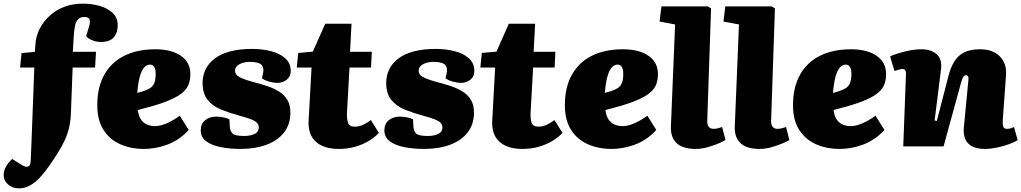

<svg xmlns="http://www.w3.org/2000/svg" viewBox="-86 -802 5596 1052"><path d="M376 -709Q352 -709 340 -694.5Q328 -680 324 -655.5Q320 -631 318 -602L313 -518H440L435 -432H312L303 -194Q302 -145 293.5 -107Q285 -69 269.5 -35Q254 -1 232 34Q210 69 182 109Q157 145 131 172.5Q105 200 77 215Q49 230 17 230Q-17 230 -41.5 209Q-66 188 -66 156Q-66 136 -54.5 113.5Q-43 91 -19 69L30 100Q56 116 68.5 110.5Q81 105 82 81Q83 67 83.5 54Q84 41 84.5 28Q85 15 85.5 0Q86 -15 87 -34L102 -432H24L32 -511L105 -518L108 -558Q111 -605 132 -645.5Q153 -686 187.5 -717Q222 -748 267.5 -765Q313 -782 367 -782Q417 -782 460.5 -769.5Q504 -757 531.5 -731Q559 -705 559 -664Q559 -622 537 -597Q515 -572 465 -572Q444 -572 420.5 -581Q397 -590 386 -604L399 -647Q410 -680 405 -694.5Q400 -709 376 -709Z M765 -532Q853 -532 905 -496.5Q957 -461 957 -395Q957 -367 948.5 -342.5Q940 -318 917.5 -297.5Q895 -277 854.5 -258.5Q814 -240 750 -221L669 -199Q674 -164 688 -145Q702 -126 722 -118.5Q742 -111 762 -111Q785 -111 808.5 -119Q832 -127 855.5 -140Q879 -153 899 -168L948 -90Q922 -61 891 -40.5Q860 -20 826.5 -8Q793 4 761.5 9Q730 14 704 14Q629 14 571 -12.5Q513 -39 480 -92Q447 -145 447 -225Q447 -325 486 -393.5Q525 -462 596 -497Q667 -532 765 -532ZM767 -397Q767 -417 762.5 -428Q758 -439 751.5 -443.5Q745 -448 736 -448Q719 -448 705 -433.5Q691 -419 681 -385.5Q671 -352 666 -293L698 -302Q720 -309 735.5 -318.5Q751 -328 759 -346.5Q767 -365 767 -397Z M1251 -57Q1286 -57 1309 -68Q1332 -79 1332 -103Q1332 -118 1322.5 -128.5Q1313 -139 1290.5 -148Q1268 -157 1227 -168Q1172 -183 1126 -201.5Q1080 -220 1052 -254.5Q1024 -289 1024 -348Q1024 -385 1039 -418.5Q1054 -452 1087 -478.5Q1120 -505 1172 -519.5Q1224 -534 1296 -534Q1349 -534 1397.5 -522Q1446 -510 1476.5 -483Q1507 -456 1507 -413Q1507 -383 1485.5 -365.5Q1464 -348 1435 -348Q1411 -348 1385 -356Q1359 -364 1349 -374L1354 -395Q1363 -429 1347.5 -446Q1332 -463 1283 -463Q1259 -463 1240.5 -456.5Q1222 -450 1212 -439.5Q1202 -429 1202 -414Q1202 -400 1212 -390Q1222 -380 1244.5 -371Q1267 -362 1304 -352Q1343 -342 1379 -330Q1415 -318 1443.5 -300Q1472 -282 1488.5 -254.5Q1505 -227 1505 -185Q1505 -121 1470.5 -76.5Q1436 -32 1374.5 -9Q1313 14 1232 14Q1175 14 1125 4.5Q1075 -5 1044.5 -27.5Q1014 -50 1014 -87Q1014 -125 1039 -144Q1064 -163 1098 -163Q1120 -163 1140.5 -158.5Q1161 -154 1171 -148L1173 -111Q1174 -85 1187.5 -71Q1201 -57 1251 -57Z M1548 -512 1628 -519 1696 -672H1840L1832 -518H1951L1947 -432H1829L1815 -181Q1814 -149 1821 -128.5Q1828 -108 1859 -108Q1881 -108 1902 -117.5Q1923 -127 1946 -144L1990 -74Q1968 -50 1935 -30Q1902 -10 1860 2Q1818 14 1770 14Q1688 14 1644.5 -25.5Q1601 -65 1605 -141L1621 -432H1540Z M2257 -57Q2292 -57 2315 -68Q2338 -79 2338 -103Q2338 -118 2328.5 -128.5Q2319 -139 2296.5 -148Q2274 -157 2233 -168Q2178 -183 2132 -201.5Q2086 -220 2058 -254.5Q2030 -289 2030 -348Q2030 -385 2045 -418.5Q2060 -452 2093 -478.5Q2126 -505 2178 -519.5Q2230 -534 2302 -534Q2355 -534 2403.5 -522Q2452 -510 2482.5 -483Q2513 -456 2513 -413Q2513 -383 2491.5 -365.5Q2470 -348 2441 -348Q2417 -348 2391 -356Q2365 -364 2355 -374L2360 -395Q2369 -429 2353.5 -446Q2338 -463 2289 -463Q2265 -463 2246.5 -456.5Q2228 -450 2218 -439.5Q2208 -429 2208 -414Q2208 -400 2218 -390Q2228 -380 2250.5 -371Q2273 -362 2310 -352Q2349 -342 2385 -330Q2421 -318 2449.5 -300Q2478 -282 2494.5 -254.5Q2511 -227 2511 -185Q2511 -121 2476.5 -76.5Q2442 -32 2380.5 -9Q2319 14 2238 14Q2181 14 2131 4.5Q2081 -5 2050.5 -27.5Q2020 -50 2020 -87Q2020 -125 2045 -144Q2070 -163 2104 -163Q2126 -163 2146.5 -158.5Q2167 -154 2177 -148L2179 -111Q2180 -85 2193.5 -71Q2207 -57 2257 -57Z M2554 -512 2634 -519 2702 -672H2846L2838 -518H2957L2953 -432H2835L2821 -181Q2820 -149 2827 -128.5Q2834 -108 2865 -108Q2887 -108 2908 -117.5Q2929 -127 2952 -144L2996 -74Q2974 -50 2941 -30Q2908 -10 2866 2Q2824 14 2776 14Q2694 14 2650.5 -25.5Q2607 -65 2611 -141L2627 -432H2546Z M3327 -532Q3415 -532 3467 -496.5Q3519 -461 3519 -395Q3519 -367 3510.5 -342.5Q3502 -318 3479.5 -297.5Q3457 -277 3416.5 -258.5Q3376 -240 3312 -221L3231 -199Q3236 -164 3250 -145Q3264 -126 3284 -118.5Q3304 -111 3324 -111Q3347 -111 3370.5 -119Q3394 -127 3417.5 -140Q3441 -153 3461 -168L3510 -90Q3484 -61 3453 -40.5Q3422 -20 3388.5 -8Q3355 4 3323.5 9Q3292 14 3266 14Q3191 14 3133 -12.5Q3075 -39 3042 -92Q3009 -145 3009 -225Q3009 -325 3048 -393.5Q3087 -462 3158 -497Q3229 -532 3327 -532ZM3329 -397Q3329 -417 3324.5 -428Q3320 -439 3313.5 -443.5Q3307 -448 3298 -448Q3281 -448 3267 -433.5Q3253 -419 3243 -385.5Q3233 -352 3228 -293L3260 -302Q3282 -309 3297.5 -318.5Q3313 -328 3321 -346.5Q3329 -365 3329 -397Z M3613 -668 3528 -684 3538 -767H3792L3810 -756L3789 -139Q3788 -123 3796 -109.5Q3804 -96 3825 -96Q3836 -96 3849 -99.5Q3862 -103 3871 -106L3889 -35Q3879 -28 3852 -16.5Q3825 -5 3791.5 4.5Q3758 14 3724 14Q3682 14 3651.5 1.5Q3621 -11 3604.5 -39Q3588 -67 3590 -110Z M3963 -668 3878 -684 3888 -767H4142L4160 -756L4139 -139Q4138 -123 4146 -109.5Q4154 -96 4175 -96Q4186 -96 4199 -99.5Q4212 -103 4221 -106L4239 -35Q4229 -28 4202 -16.5Q4175 -5 4141.5 4.5Q4108 14 4074 14Q4032 14 4001.5 1.5Q3971 -11 3954.5 -39Q3938 -67 3940 -110Z M4577 -532Q4665 -532 4717 -496.5Q4769 -461 4769 -395Q4769 -367 4760.5 -342.5Q4752 -318 4729.5 -297.5Q4707 -277 4666.5 -258.5Q4626 -240 4562 -221L4481 -199Q4486 -164 4500 -145Q4514 -126 4534 -118.5Q4554 -111 4574 -111Q4597 -111 4620.5 -119Q4644 -127 4667.5 -140Q4691 -153 4711 -168L4760 -90Q4734 -61 4703 -40.5Q4672 -20 4638.5 -8Q4605 4 4573.5 9Q4542 14 4516 14Q4441 14 4383 -12.5Q4325 -39 4292 -92Q4259 -145 4259 -225Q4259 -325 4298 -393.5Q4337 -462 4408 -497Q4479 -532 4577 -532ZM4579 -397Q4579 -417 4574.5 -428Q4570 -439 4563.5 -443.5Q4557 -448 4548 -448Q4531 -448 4517 -433.5Q4503 -419 4493 -385.5Q4483 -352 4478 -293L4510 -302Q4532 -309 4547.5 -318.5Q4563 -328 4571 -346.5Q4579 -365 4579 -397Z M5490 -34Q5475 -24 5444 -12.5Q5413 -1 5377 6.5Q5341 14 5312 14Q5247 14 5218.5 -16.5Q5190 -47 5195 -102L5220 -363Q5222 -378 5218 -384Q5214 -390 5207 -390Q5199 -390 5194.5 -384.5Q5190 -379 5184.5 -363.5Q5179 -348 5170 -313L5084 0H4863L4878 -394Q4879 -409 4874 -416.5Q4869 -424 4859 -424Q4851 -424 4840.5 -421Q4830 -418 4815 -413L4791 -493Q4802 -499 4830 -508Q4858 -517 4893.5 -524.5Q4929 -532 4963 -532Q5016 -532 5046.5 -504.5Q5077 -477 5070 -422L5035 -142L5047 -139L5110 -383Q5122 -430 5141.5 -463Q5161 -496 5195 -514Q5229 -532 5285 -532Q5332 -532 5364.5 -514Q5397 -496 5413.5 -463.5Q5430 -431 5426 -388L5408 -139Q5407 -117 5411.5 -106.5Q5416 -96 5432 -96Q5443 -96 5453 -99.5Q5463 -103 5470 -106Z"/></svg>

Font: Literata 18pt Black
Style: Italic
Weight: 900
Italic angle: -2°
Designer: Latin by Veronika Burian and Jose Scaglione. Greek by Irene Vlachou. Cyrillic by Vera Evstafieva
Foundry: TypeTogether
Version: Version 3.103;gftools[0.9.29]